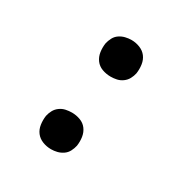

<svg xmlns="http://www.w3.org/2000/svg" viewBox="-130 -654 761 777"><g transform="rotate(30 250.0 -265.0)"><path d="M269 -367Q248 -367 229 -374Q210 -381 198.5 -396.5Q187 -412 184 -432Q181 -452 184 -473Q187 -487 194 -500.5Q201 -514 213.5 -522.5Q226 -531 240.5 -534.5Q255 -538 269 -538Q289 -538 308 -530.5Q327 -523 338.5 -508Q350 -493 353 -472.5Q356 -452 353 -431Q350 -417 343 -404Q336 -391 323.5 -382Q311 -373 297 -370Q283 -367 269 -367ZM207 8Q186 8 167 0.5Q148 -7 136.5 -22Q125 -37 122 -57.5Q119 -78 122 -99Q125 -113 132 -126Q139 -139 151.5 -148Q164 -157 178.5 -160Q193 -163 207 -163Q227 -163 246 -156Q265 -149 276.5 -133.5Q288 -118 291 -98Q294 -78 291 -57Q288 -43 281 -29.5Q274 -16 261.5 -7.5Q249 1 235 4.5Q221 8 207 8Z"/></g></svg>

Font: Iosevka Slab Medium
Style: Italic
Weight: 500
Italic angle: -9°
Monospace: yes
Designer: Belleve Invis
Foundry: Belleve Invis
Version: Version 11.1.0; ttfautohint (v1.8.3)